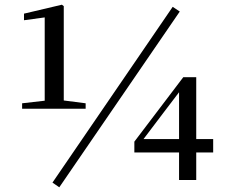

<svg xmlns="http://www.w3.org/2000/svg" viewBox="-20 -765 955 816"><path d="M232 31 744 -716 714 -736 203 11ZM741 0H814V-117H886V-174H814V-437H759L551 -163V-117H741ZM590 -174 674 -285 741 -373V-174ZM170 -303H344V-326L251 -338V-739L243 -745L82 -707V-679L170 -691V-337L74 -326V-303Z"/></svg>

Font: GenKiMin2 TW SB
Style: Regular
Weight: 600
Version: Version 2.100;PS 2.1;hotconv 16.6.51;makeotf.lib2.5.65220 DE